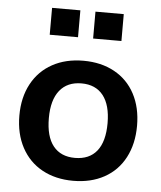

<svg xmlns="http://www.w3.org/2000/svg" viewBox="-52 -757 679 811"><g transform="rotate(5 287.5 -352.0)"><path d="M38 -247Q38 -324 69 -381.5Q100 -439 156.5 -470Q213 -501 288 -501Q363 -501 419.5 -470Q476 -439 506.5 -381.5Q537 -324 537 -247Q537 -170 506.5 -112Q476 -54 419.5 -23Q363 8 288 8Q213 8 156.5 -23Q100 -54 69 -112Q38 -170 38 -247ZM412 -247Q412 -324 380 -364.5Q348 -405 288 -405Q228 -405 195.5 -364.5Q163 -324 163 -247Q163 -169 195 -129Q227 -89 287 -89Q348 -89 380 -129Q412 -169 412 -247ZM136 -712H256V-598H136ZM320 -712H440V-598H320Z"/></g></svg>

Font: wassup Sans
Style: Bold
Weight: 700
Version: Version 2.001